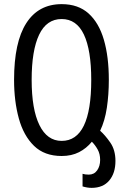

<svg xmlns="http://www.w3.org/2000/svg" viewBox="-20 -744 598 928"><path d="M423 164Q402 164 379 157V96Q391 100 409 100Q435 100 449.5 79.5Q464 59 464 29Q464 0 452 -21.5Q440 -43 424 -59Q398 -27 362 -8.5Q326 10 278 10Q195 10 144.5 -39Q94 -88 71 -171.5Q48 -255 48 -358Q48 -540 107 -632Q166 -724 278 -724Q358 -724 408 -679Q458 -634 482 -552Q506 -470 506 -358Q506 -287 496.5 -223.5Q487 -160 464 -112Q488 -91 513 -55Q538 -19 538 34Q538 93 508 128.5Q478 164 423 164ZM278 -63Q421 -63 421 -358Q421 -502 385.5 -577Q350 -652 278 -652Q205 -652 169 -576Q133 -500 133 -358Q133 -216 170.5 -139.5Q208 -63 278 -63Z"/></svg>

Font: Noto Sans Georgian ExtraCondensed
Style: Regular
Weight: 400
Width: 2
Designer: Monotype Design Team, Akaki Razmadze
Foundry: Google LLC
Version: Version 2.005; ttfautohint (v1.8.4.7-5d5b)